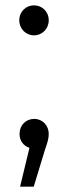

<svg xmlns="http://www.w3.org/2000/svg" viewBox="-20 -551 254 717"><path d="M107 -419C137 -419 162 -443 162 -475C162 -508 137 -531 107 -531C77 -531 52 -508 52 -475C52 -443 77 -419 107 -419ZM148 8C158 -21 162 -34 162 -51C162 -82 139 -107 108 -107C77 -107 53 -84 53 -51C53 -25 68 -6 90 1L55 146H106Z"/></svg>

Font: Montserrat-Alt1
Style: Regular
Weight: 400
Designer: Differentunic
Foundry: Differentunic
Version: Version 7.222